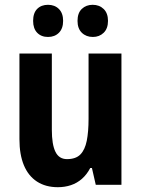

<svg xmlns="http://www.w3.org/2000/svg" viewBox="-20 -770 588 800"><path d="M486 -547V0H379L363 -70H356Q342 -43 321.5 -25Q301 -7 275.5 1.5Q250 10 221 10Q170 10 134 -13.5Q98 -37 79.5 -81.5Q61 -126 61 -190V-547H196V-229Q196 -168 211 -137.5Q226 -107 259 -107Q296 -107 315 -126.5Q334 -146 341.5 -183.5Q349 -221 349 -275V-547ZM118 -683Q118 -716 135 -733Q152 -750 180 -750Q208 -750 225.5 -732.5Q243 -715 243 -683Q243 -651 225.5 -633.5Q208 -616 180 -616Q152 -616 135 -633.5Q118 -651 118 -683ZM303 -683Q303 -716 321 -733Q339 -750 366 -750Q394 -750 412 -732.5Q430 -715 430 -683Q430 -651 412 -633.5Q394 -616 367 -616Q339 -616 321 -633.5Q303 -651 303 -683Z"/></svg>

Font: Noto Sans Condensed
Style: Regular
Weight: 400
Width: 3
Version: Version 2.013